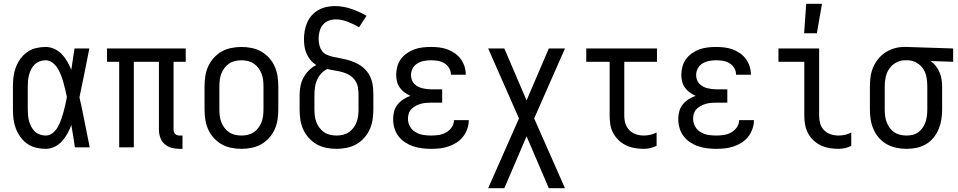

<svg xmlns="http://www.w3.org/2000/svg" viewBox="-20 -775 5040 1010"><path d="M220 8Q195 8 169.5 2Q144 -4 123 -19Q102 -34 87 -55Q72 -76 63 -100Q54 -124 51 -149Q48 -174 48 -200V-320Q48 -346 51 -371Q54 -396 63 -420Q72 -444 87 -465Q102 -486 123 -501Q144 -516 169.5 -522Q195 -528 220 -528Q244 -528 266.5 -517.5Q289 -507 305.5 -489.5Q322 -472 334 -451Q346 -430 355 -408Q359 -436 363.5 -464Q368 -492 372 -520H450Q437 -456 424.5 -391.5Q412 -327 398 -263Q413 -198 425.5 -132Q438 -66 452 0H374Q370 -28 365.5 -56.5Q361 -85 356 -113V-118Q347 -95 335 -73Q323 -51 306.5 -32.5Q290 -14 267.5 -3Q245 8 220 8ZM220 -62Q241 -62 257.5 -75.5Q274 -89 284 -107Q294 -125 301 -144.5Q308 -164 313.5 -183.5Q319 -203 323.5 -223.5Q328 -244 332 -264Q328 -283 323.5 -302.5Q319 -322 313.5 -341.5Q308 -361 301 -379.5Q294 -398 283.5 -415Q273 -432 256.5 -445Q240 -458 220 -458Q205 -458 189.5 -452.5Q174 -447 163 -436.5Q152 -426 144.5 -411.5Q137 -397 133 -382Q129 -367 127.5 -351.5Q126 -336 126 -320V-200Q126 -184 127.5 -168.5Q129 -153 133 -138Q137 -123 144.5 -108.5Q152 -94 163 -83.5Q174 -73 189.5 -67.5Q205 -62 220 -62Z M924 8Q903 8 882.5 2.5Q862 -3 846 -17Q830 -31 823 -51.5Q816 -72 816 -93V-450H684V0H607V-450H543V-520H957V-450H893V-93Q893 -87 895 -81Q897 -75 901.5 -70.5Q906 -66 912 -64Q918 -62 924 -62H940V8Z M1250 8Q1223 8 1196 2.5Q1169 -3 1146 -16Q1123 -29 1104.5 -49.5Q1086 -70 1075 -94.5Q1064 -119 1060 -146Q1056 -173 1056 -200V-320Q1056 -347 1060 -374Q1064 -401 1075 -425.5Q1086 -450 1104.5 -470.5Q1123 -491 1146 -504Q1169 -517 1196 -522.5Q1223 -528 1250 -528Q1277 -528 1304 -522.5Q1331 -517 1354 -504Q1377 -491 1395.5 -470.5Q1414 -450 1425 -425.5Q1436 -401 1440 -374Q1444 -347 1444 -320V-200Q1444 -173 1440 -146Q1436 -119 1425 -94.5Q1414 -70 1395.5 -49.5Q1377 -29 1354 -16Q1331 -3 1304 2.5Q1277 8 1250 8ZM1250 -62Q1267 -62 1284 -66Q1301 -70 1315 -79.5Q1329 -89 1339.5 -103Q1350 -117 1356 -133Q1362 -149 1364 -166Q1366 -183 1366 -200V-320Q1366 -337 1364 -354Q1362 -371 1356 -387Q1350 -403 1339.5 -417Q1329 -431 1315 -440.5Q1301 -450 1284 -454Q1267 -458 1250 -458Q1233 -458 1216 -454Q1199 -450 1185 -440.5Q1171 -431 1160.5 -417Q1150 -403 1144 -387Q1138 -371 1136 -354Q1134 -337 1134 -320V-200Q1134 -183 1136 -166Q1138 -149 1144 -133Q1150 -117 1160.5 -103Q1171 -89 1185 -79.5Q1199 -70 1216 -66Q1233 -62 1250 -62Z M1750 8Q1723 8 1696 2.5Q1669 -3 1646 -16Q1623 -29 1604.5 -49.5Q1586 -70 1575 -94.5Q1564 -119 1560 -146Q1556 -173 1556 -200V-272Q1556 -297 1560.5 -321Q1565 -345 1576 -366Q1587 -387 1604.5 -404.5Q1622 -422 1644 -433Q1627 -443 1614 -458.5Q1601 -474 1593 -492Q1585 -510 1582 -529.5Q1579 -549 1579 -569Q1579 -591 1583 -613.5Q1587 -636 1596 -656.5Q1605 -677 1620 -694Q1635 -711 1654.5 -722Q1674 -733 1696 -738Q1718 -743 1740 -743Q1785 -743 1827.5 -728.5Q1870 -714 1908 -692L1869 -632Q1855 -640 1840 -647Q1825 -654 1810 -660Q1795 -666 1779 -669.5Q1763 -673 1747 -673Q1727 -673 1708.5 -666Q1690 -659 1678 -644Q1666 -629 1661 -609.5Q1656 -590 1656 -571Q1656 -554 1660 -537.5Q1664 -521 1673.5 -507.5Q1683 -494 1699 -487Q1715 -480 1731 -476.5Q1747 -473 1763.5 -470Q1780 -467 1796.5 -463Q1813 -459 1828.5 -453.5Q1844 -448 1859 -440.5Q1874 -433 1887 -422.5Q1900 -412 1910.5 -399Q1921 -386 1928 -370.5Q1935 -355 1938.5 -339Q1942 -323 1943 -306Q1944 -289 1944 -272V-200Q1944 -173 1940 -146Q1936 -119 1925 -94.5Q1914 -70 1895.5 -49.5Q1877 -29 1854 -16Q1831 -3 1804 2.5Q1777 8 1750 8ZM1750 -62Q1767 -62 1784 -66Q1801 -70 1815 -79.5Q1829 -89 1839.5 -103Q1850 -117 1856 -133Q1862 -149 1864 -166Q1866 -183 1866 -200V-272Q1866 -293 1863 -313.5Q1860 -334 1848.5 -351Q1837 -368 1819.5 -379Q1802 -390 1782 -395.5Q1762 -401 1742 -404Q1722 -407 1702 -412Q1683 -403 1669 -387.5Q1655 -372 1647 -353Q1639 -334 1636.5 -313.5Q1634 -293 1634 -272V-200Q1634 -183 1636 -166Q1638 -149 1644 -133Q1650 -117 1660.5 -103Q1671 -89 1685 -79.5Q1699 -70 1716 -66Q1733 -62 1750 -62Z M2247 8Q2224 8 2200 5Q2176 2 2153.5 -5.5Q2131 -13 2110.5 -26.5Q2090 -40 2075.5 -59.5Q2061 -79 2054.5 -102Q2048 -125 2048 -149Q2048 -170 2053.5 -190Q2059 -210 2072 -226Q2085 -242 2102.5 -253Q2120 -264 2139 -271Q2123 -278 2108.5 -288.5Q2094 -299 2083.5 -313.5Q2073 -328 2068.5 -345.5Q2064 -363 2064 -381Q2064 -403 2070 -425Q2076 -447 2089 -464.5Q2102 -482 2120.5 -495Q2139 -508 2160 -515.5Q2181 -523 2203 -525.5Q2225 -528 2247 -528Q2269 -528 2290.5 -525.5Q2312 -523 2333 -515.5Q2354 -508 2372 -495.5Q2390 -483 2403 -465.5Q2416 -448 2423 -427Q2430 -406 2430 -384V-382H2352V-383Q2352 -401 2342.5 -417Q2333 -433 2317 -442.5Q2301 -452 2283 -455Q2265 -458 2247 -458Q2229 -458 2210.5 -454.5Q2192 -451 2176 -441.5Q2160 -432 2151 -415.5Q2142 -399 2142 -380Q2142 -368 2146 -356Q2150 -344 2158.5 -335Q2167 -326 2178 -320Q2189 -314 2201 -311Q2213 -308 2225.5 -306.5Q2238 -305 2250 -305H2306V-235H2250Q2236 -235 2222 -234Q2208 -233 2194 -229Q2180 -225 2167.5 -218.5Q2155 -212 2145 -202Q2135 -192 2130.5 -178.5Q2126 -165 2126 -150Q2126 -129 2136.5 -110Q2147 -91 2165.5 -80Q2184 -69 2205 -65.5Q2226 -62 2247 -62Q2268 -62 2288 -65Q2308 -68 2326 -78Q2344 -88 2356 -105Q2368 -122 2368 -143H2446V-142Q2446 -119 2438 -96.5Q2430 -74 2415.5 -55.5Q2401 -37 2381 -24.5Q2361 -12 2339 -4.5Q2317 3 2294 5.5Q2271 8 2247 8Z M2548 215 2710 -152 2548 -520H2633L2750 -247L2867 -520H2952L2790 -152L2952 215H2867L2750 -58L2633 215Z M3367 8Q3343 8 3319.5 4Q3296 0 3274.5 -10Q3253 -20 3235.5 -36.5Q3218 -53 3206.5 -73.5Q3195 -94 3191 -117.5Q3187 -141 3187 -165V-450H3064V-520H3436V-450H3264V-165Q3264 -144 3270.5 -124Q3277 -104 3291.5 -89.5Q3306 -75 3326 -68.5Q3346 -62 3367 -62Q3384 -62 3401 -66Q3418 -70 3434 -78V-8Q3418 0 3401 4Q3384 8 3367 8Z M3747 8Q3724 8 3700 5Q3676 2 3653.5 -5.5Q3631 -13 3610.5 -26.5Q3590 -40 3575.5 -59.5Q3561 -79 3554.5 -102Q3548 -125 3548 -149Q3548 -170 3553.5 -190Q3559 -210 3572 -226Q3585 -242 3602.5 -253Q3620 -264 3639 -271Q3623 -278 3608.5 -288.5Q3594 -299 3583.5 -313.5Q3573 -328 3568.5 -345.5Q3564 -363 3564 -381Q3564 -403 3570 -425Q3576 -447 3589 -464.5Q3602 -482 3620.5 -495Q3639 -508 3660 -515.5Q3681 -523 3703 -525.5Q3725 -528 3747 -528Q3769 -528 3790.5 -525.5Q3812 -523 3833 -515.5Q3854 -508 3872 -495.5Q3890 -483 3903 -465.5Q3916 -448 3923 -427Q3930 -406 3930 -384V-382H3852V-383Q3852 -401 3842.5 -417Q3833 -433 3817 -442.5Q3801 -452 3783 -455Q3765 -458 3747 -458Q3729 -458 3710.5 -454.5Q3692 -451 3676 -441.5Q3660 -432 3651 -415.5Q3642 -399 3642 -380Q3642 -368 3646 -356Q3650 -344 3658.5 -335Q3667 -326 3678 -320Q3689 -314 3701 -311Q3713 -308 3725.5 -306.5Q3738 -305 3750 -305H3806V-235H3750Q3736 -235 3722 -234Q3708 -233 3694 -229Q3680 -225 3667.5 -218.5Q3655 -212 3645 -202Q3635 -192 3630.5 -178.5Q3626 -165 3626 -150Q3626 -129 3636.5 -110Q3647 -91 3665.5 -80Q3684 -69 3705 -65.5Q3726 -62 3747 -62Q3768 -62 3788 -65Q3808 -68 3826 -78Q3844 -88 3856 -105Q3868 -122 3868 -143H3946V-142Q3946 -119 3938 -96.5Q3930 -74 3915.5 -55.5Q3901 -37 3881 -24.5Q3861 -12 3839 -4.5Q3817 3 3794 5.5Q3771 8 3747 8Z M4391 8Q4367 8 4343.5 4Q4320 0 4298.5 -10Q4277 -20 4259.5 -36.5Q4242 -53 4231 -73.5Q4220 -94 4215.5 -117.5Q4211 -141 4211 -165V-450H4075V-520H4289V-165Q4289 -144 4295 -124Q4301 -104 4315.5 -89.5Q4330 -75 4350 -68.5Q4370 -62 4391 -62Q4409 -62 4426 -66Q4443 -70 4458 -78V-8Q4443 0 4426 4Q4409 8 4391 8ZM4210 -600 4221 -755H4304L4277 -600Z M4749 8Q4722 8 4695.5 2.5Q4669 -3 4645.5 -16Q4622 -29 4604 -49.5Q4586 -70 4575 -95Q4564 -120 4560 -146.5Q4556 -173 4556 -200V-320Q4556 -346 4559.5 -371.5Q4563 -397 4573 -420.5Q4583 -444 4599.5 -464.5Q4616 -485 4637.5 -499Q4659 -513 4684 -520.5Q4709 -528 4735 -528H4750L4994 -520V-450L4875 -454Q4891 -443 4903 -427.5Q4915 -412 4922.5 -394.5Q4930 -377 4933 -358Q4936 -339 4936 -320V-200Q4936 -173 4932 -147Q4928 -121 4918 -96.5Q4908 -72 4891 -51Q4874 -30 4851 -16.5Q4828 -3 4802 2.5Q4776 8 4749 8ZM4749 -62Q4766 -62 4782 -66Q4798 -70 4811.5 -80Q4825 -90 4834.5 -104.5Q4844 -119 4849 -134.5Q4854 -150 4856 -166.5Q4858 -183 4858 -200V-320Q4858 -344 4854 -367.5Q4850 -391 4837.5 -411Q4825 -431 4804 -443.5Q4783 -456 4759 -458H4741Q4717 -458 4694.5 -446Q4672 -434 4658 -413.5Q4644 -393 4639 -369Q4634 -345 4634 -320V-200Q4634 -183 4636 -166Q4638 -149 4644 -133Q4650 -117 4660 -103Q4670 -89 4684 -79.5Q4698 -70 4715 -66Q4732 -62 4749 -62Z"/></svg>

Font: Iosevka Fuck
Style: Regular
Weight: 400
Monospace: yes
Designer: Belleve Invis
Foundry: Belleve Invis
Version: Version 28.0.7; ttfautohint (v1.8.3)